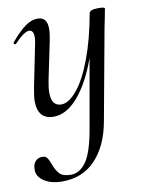

<svg xmlns="http://www.w3.org/2000/svg" viewBox="-79 -451 597 788"><g transform="rotate(-10 220.0 -57.0)"><path d="M13 215Q13 190 24.5 178.5Q36 167 52 167Q66 167 72.5 175.5Q79 184 86 203Q96 231 110 245.5Q124 260 157 260Q192 260 219 224Q246 188 263 94L332 -297L347 -380Q348 -386 357 -390Q366 -394 382 -394Q400 -394 406 -392.5Q412 -391 412 -388Q411 -383 409 -372Q407 -361 404 -346L397 -312L327 70Q309 168 255.5 224.5Q202 281 117 281Q71 281 42 262Q13 243 13 215ZM62 -63Q62 -82 69 -119L105 -297Q108 -312 108 -322Q108 -352 89 -352Q69 -352 28 -309Q26 -307 24 -307Q21 -307 19 -310.5Q17 -314 20 -317Q54 -357 80 -376Q106 -395 132 -395Q172 -395 172 -346Q172 -326 166 -297L133 -138Q127 -108 127 -87Q127 -31 168 -31Q199 -31 233.5 -72.5Q268 -114 298 -193.5Q328 -273 347 -380L360 -376Q340 -260 304.5 -172Q269 -84 223.5 -35.5Q178 13 129 13Q62 13 62 -63Z"/></g></svg>

Font: Cormorant Infant Medium
Style: Italic
Weight: 500
Italic angle: -10°
Designer: Christian Thalmann (Catharsis Fonts)
Foundry: Catharsis Fonts
Version: Version 4.000